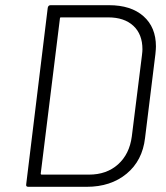

<svg xmlns="http://www.w3.org/2000/svg" viewBox="-20 -720 639 740"><path d="M81 -10 164 -690Q166 -700 175 -700H400Q485 -700 533 -657.5Q581 -615 581 -541Q581 -532 579 -512L539 -188Q529 -101 468 -50.5Q407 0 314 0H89Q79 0 81 -10ZM141 -47H323Q391 -47 435 -86.5Q479 -126 488 -194L527 -506Q529 -522 529 -530Q529 -588 494 -620.5Q459 -653 397 -653H215Q211 -653 211 -649L137 -51Q137 -47 141 -47Z"/></svg>

Font: Barlow Light
Style: Italic
Weight: 300
Italic angle: -7°
Designer: Jeremy Tribby
Foundry: Tribby Type
Version: Version 1.408